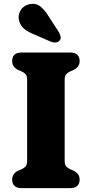

<svg xmlns="http://www.w3.org/2000/svg" viewBox="-20 -971 474 991"><path d="M313.8 -140.6Q313.8 -121.1 321.9 -112Q330.1 -103 342.8 -97.4L360.8 -89.6Q391 -74.8 391 -43.2Q391 -23.2 378.9 -11.6Q366.9 0 341.6 0H92.2Q67 0 54.9 -11.6Q42.8 -23.2 42.8 -43.2Q42.8 -74.8 73 -89.6L91 -97.4Q104.1 -103 112.1 -112Q120 -121.1 120 -140.6V-559.4Q120 -578.9 112.1 -588Q104.1 -597.1 91 -602.6L73 -610.4Q42.8 -625.2 42.8 -656.8Q42.8 -676.8 54.9 -688.4Q67 -700 92.2 -700H341.6Q366.9 -700 378.9 -688.4Q391 -676.8 391 -656.8Q391 -625.2 360.8 -610.4L342.8 -602.6Q330.1 -597.1 321.9 -588Q313.8 -578.9 313.8 -559.4ZM235 -880.2 283.4 -805.9Q289.9 -794.1 292.6 -782.9Q295.4 -771.8 288.1 -762Q281.3 -753.5 268.6 -752Q255.9 -750.6 243.8 -755.3L160.1 -791.7Q123.7 -806 104.8 -822.2Q85.9 -838.4 78.5 -863.9Q71.4 -890 84.7 -915Q98.1 -940.1 127.9 -948.4Q163.5 -957.7 188.5 -937.5Q213.5 -917.3 235 -880.2Z"/></svg>

Font: Fraunces SuperSoft
Style: Regular
Weight: 900
Version: Version 1.000;[b76b70a41]